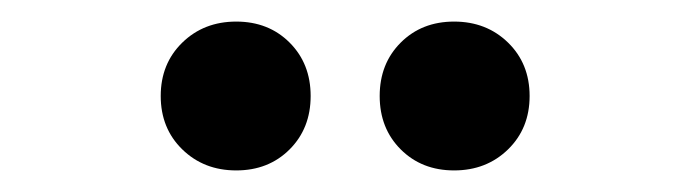

<svg xmlns="http://www.w3.org/2000/svg" viewBox="-20 -770 640 178"><path d="M129 -681Q129 -711 149 -730.5Q169 -750 199 -750Q229 -750 248.5 -730.5Q268 -711 268 -681Q268 -651 248.5 -631.5Q229 -612 199 -612Q169 -612 149 -631.5Q129 -651 129 -681ZM332 -681Q332 -711 351.5 -730.5Q371 -750 401 -750Q431 -750 451 -730.5Q471 -711 471 -681Q471 -651 451 -631.5Q431 -612 401 -612Q371 -612 351.5 -631.5Q332 -651 332 -681Z"/></svg>

Font: Montserrat Alternates
Style: Bold
Weight: 700
Designer: Julieta Ulanovsky
Foundry: Julieta Ulanovsky
Version: Version 7.200